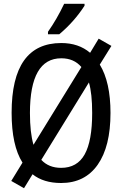

<svg xmlns="http://www.w3.org/2000/svg" viewBox="-20 -951 640 1008"><path d="M150.9 -36.1 106 37.1 39.1 -1 98.1 -97.2Q41 -187 41 -358.9Q41 -725.1 301.8 -725.1Q392.6 -725.1 453.1 -673.8L498 -748L564.9 -710L503.9 -611.8Q560.1 -520 560.1 -357.9Q560.1 -181.6 492.7 -85.9Q425.3 9.8 300.8 9.8Q208.5 9.8 150.9 -36.1ZM155.8 -190.9 407.2 -599.1Q368.2 -645 301.8 -645Q137.2 -645 137.2 -357.9Q137.2 -254.4 155.8 -190.9ZM446.8 -518.1 196.8 -111.8Q235.8 -69.8 300.8 -69.8Q385.3 -69.8 424.6 -140.6Q463.9 -211.4 463.9 -357.9Q463.9 -460 446.8 -518.1ZM231.9 -784.2Q277.8 -849.1 316.9 -931.2H423.8V-920.9Q369.1 -836.4 291 -771H231.9Z"/></svg>

Font: Droid Sans Mono
Style: Regular
Weight: 400
Monospace: yes
Foundry: Ascender Corporation
Version: Version 1.00 build 112